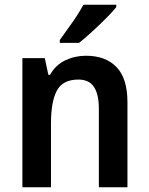

<svg xmlns="http://www.w3.org/2000/svg" viewBox="-20 -786 626 806"><path d="M341 -552Q423 -552 469 -504.5Q515 -457 515 -357V0H395V-330Q395 -390 374.5 -421Q354 -452 309 -452Q244 -452 219 -406Q194 -360 194 -267V0H74V-542H168L183 -472H190Q214 -514 254.5 -533Q295 -552 341 -552ZM468 -756Q453 -737 425 -709Q397 -681 366.5 -653Q336 -625 312 -606H231V-618Q255 -651 283.5 -691.5Q312 -732 330 -766H468Z"/></svg>

Font: Noto Sans Telugu SemiCondensed SemiBold
Style: Regular
Weight: 600
Width: 4
Designer: Jelle Bosma - Monotype Design Team
Foundry: Monotype Imaging Inc.
Version: Version 2.005; ttfautohint (v1.8.4.7-5d5b)